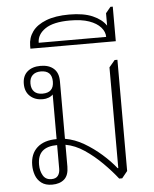

<svg xmlns="http://www.w3.org/2000/svg" viewBox="-56 -845 719 896"><g transform="rotate(-5 304.0 -396.5)"><path d="M152 5Q121 5 102 -9.5Q83 -24 75 -46.5Q67 -69 67 -93Q67 -146 99.5 -175.5Q132 -205 191 -205V-416L192 -415Q184 -406 171 -401Q158 -396 143 -396Q107 -396 84 -417Q61 -438 61 -475Q61 -512 84 -532Q107 -552 146 -552Q185 -552 207.5 -532Q230 -512 230 -473V-203Q276 -195 318.5 -170Q361 -145 398.5 -112Q436 -79 463 -45H466V-517L493 -549H506V-28L480 4H466Q438 -32 399.5 -70.5Q361 -109 318 -138Q275 -167 230 -175V-73Q230 -32 209 -13.5Q188 5 152 5ZM151 -21Q172 -21 181.5 -33.5Q191 -46 191 -66V-177Q145 -177 122 -156.5Q99 -136 99 -93Q99 -64 111.5 -42.5Q124 -21 151 -21ZM144 -422Q197 -422 197 -474Q197 -526 145 -526Q120 -526 106 -512.5Q92 -499 92 -474Q92 -449 105.5 -435.5Q119 -422 144 -422Z M106 -636V-650Q106 -687 127 -716Q148 -745 191.5 -762Q235 -779 300 -779Q367 -779 409.5 -760.5Q452 -742 472 -712V-770L495 -798H506V-636ZM147 -660H463Q463 -684 444.5 -705Q426 -726 390.5 -738.5Q355 -751 301 -751Q223 -751 185 -725Q147 -699 147 -660Z"/></g></svg>

Font: Noto Serif Thai ExtraLight
Style: Regular
Weight: 250
Version: Version 2.001